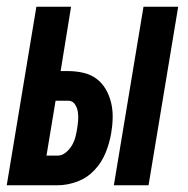

<svg xmlns="http://www.w3.org/2000/svg" viewBox="-37 -550 557 570"><path d="M301 0 389 -530H492L404 0ZM-17 0 71 -530H174L143 -339H165Q188 -339 210 -334Q232 -329 249 -316.5Q266 -304 277 -285Q288 -266 293 -244.5Q298 -223 297.5 -200Q297 -177 293 -154Q288 -125 276.5 -96.5Q265 -68 243.5 -45Q222 -22 192.5 -11Q163 0 134 0ZM101 -88H134Q147 -88 158 -97Q169 -106 176 -117.5Q183 -129 186.5 -142Q190 -155 192 -168Q194 -180 195 -193Q196 -206 194 -218.5Q192 -231 185 -241Q178 -251 165 -251H128Z"/></svg>

Font: Iosevka Curly Oblique
Style: Bold
Weight: 700
Italic angle: -9°
Monospace: yes
Designer: Belleve Invis
Foundry: Belleve Invis
Version: Version 11.1.0; ttfautohint (v1.8.3)